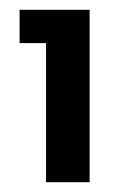

<svg xmlns="http://www.w3.org/2000/svg" viewBox="-20 -724 249 392"><path d="M20 -636V-704H163V-352H74V-636Z"/></svg>

Font: Poppins Medium A&M
Style: Regular
Weight: 500
Designer: Ninad Kale (Devanagari), Jonny Pinhorn (Latin)
Foundry: Indian Type Foundry
Version: 4.004